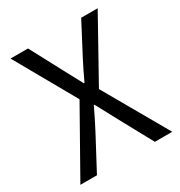

<svg xmlns="http://www.w3.org/2000/svg" viewBox="-172 -854 917 976"><g transform="rotate(-30 286.5 -366.5)"><path d="M17.3 0 231 -378.7 30.7 -733.4H133.3L233 -545.7Q247.2 -520.3 260 -495.5Q272.8 -470.7 290.6 -438.4H294.6Q310.1 -470.7 321.8 -495.5Q333.5 -520.3 346.9 -545.7L445.4 -733.4H542.3L342.4 -374.4L556.6 0H454.5L346.5 -198.1Q332.3 -225.2 316.6 -254.2Q301 -283.2 283 -316.6H279Q262.9 -283.2 248.6 -254.2Q234.3 -225.2 220 -198.1L114.6 0Z"/></g></svg>

Font: Noto Sans JP
Style: Regular
Weight: 100
Designer: Ryoko NISHIZUKA 西塚涼子 (kana, bopomofo & ideographs); Paul D. Hunt (Latin, Greek & Cyrillic); Sandoll Communications 산돌커뮤니
Foundry: Adobe
Version: Version 2.004;hotconv 1.0.118;makeotfexe 2.5.65603